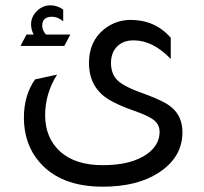

<svg xmlns="http://www.w3.org/2000/svg" viewBox="-20 -513 767 723"><path d="M57 -340 80 -383H107Q97 -401 97 -421Q97 -450 119 -471.5Q141 -493 170 -493Q195 -493 218 -477V-433Q197 -450 176 -450Q139 -450 139 -416Q139 -399 153 -383H245L222 -340ZM623 -291Q556 -361 483 -361Q444 -361 421 -338Q398 -315 398 -276Q398 -233 424 -209Q450 -185 525 -159Q600 -132 627 -108Q667 -74 667 -15Q667 79 578 137Q497 190 367 190Q209 190 129 98Q70 30 70 -70Q70 -154 112 -214L195 -232Q150 -161 150 -79Q150 7 208 59Q265 109 367 109Q476 109 535 66Q581 32 581 -16Q581 -43 560.5 -60Q540 -77 479 -98Q395 -128 363 -158Q315 -202 315 -276Q315 -357 372 -403Q416 -438 472 -438Q564 -438 623 -371Z"/></svg>

Font: Space Grotesk Medium
Style: Regular
Weight: 500
Designer: Florian Karsten
Foundry: Florian Karsten
Version: Version 2.000